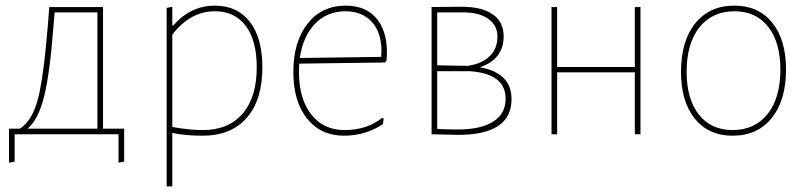

<svg xmlns="http://www.w3.org/2000/svg" viewBox="-20 -477 2867 682"><path d="M12 101V-20H51Q95 -49 115 -126.5Q135 -204 150 -387L155 -452H346V-20H421V97L401 101V0H32V97ZM170 -384Q157 -215 136.5 -133.5Q116 -52 78 -20H326V-433H174Z M592 -453V-386H595Q657 -457 743 -457Q823 -457 867.5 -399.5Q912 -342 912 -238Q912 -122 856.5 -58.5Q801 5 700 5Q636 5 592 -5V185H572V-449ZM743 -437Q656 -437 592 -354V-26Q653 -15 700 -15Q792 -15 842 -73.5Q892 -132 892 -238Q892 -333 853 -385Q814 -437 743 -437Z M1202 5Q1119 5 1070.5 -56Q1022 -117 1022 -221Q1022 -329 1072.5 -393Q1123 -457 1208 -457Q1284 -457 1322.5 -405Q1361 -353 1353 -262L1347 -255L1043 -251Q1042 -242 1042 -221Q1042 -126 1085.5 -70.5Q1129 -15 1204 -15Q1283 -15 1337 -58L1343 -56L1340 -36Q1278 5 1202 5ZM1207 -437Q1142 -437 1099 -392.5Q1056 -348 1045 -271L1334 -275L1335 -296Q1335 -362 1300.5 -399.5Q1266 -437 1207 -437Z M1513 0V-452L1620 -453Q1692 -453 1730.5 -426Q1769 -399 1769 -348Q1769 -267 1685 -238Q1797 -218 1797 -125Q1797 2 1608 2Q1589 2 1513 0ZM1626 -433H1533V-245L1642 -243Q1693 -251 1720 -278Q1747 -305 1747 -347Q1747 -387 1714.5 -410Q1682 -433 1626 -433ZM1650 -224H1533V-19Q1571 -17 1605 -17Q1688 -17 1732 -45Q1776 -73 1776 -126Q1776 -215 1650 -224Z M1939 0V-452H1959V-239H2235V-452H2255V0H2235V-220H1959V0Z M2589 -457Q2674 -457 2723 -396.5Q2772 -336 2772 -230Q2772 -121 2721.5 -58Q2671 5 2582 5Q2497 5 2448 -55.5Q2399 -116 2399 -222Q2399 -331 2449.5 -394Q2500 -457 2589 -457ZM2589 -437Q2510 -437 2464.5 -380Q2419 -323 2419 -222Q2419 -125 2462.5 -70Q2506 -15 2582 -15Q2661 -15 2706.5 -72Q2752 -129 2752 -230Q2752 -327 2708.5 -382Q2665 -437 2589 -437Z"/></svg>

Font: Alegreya Sans Thin
Style: Regular
Weight: 100
Designer: Juan Pablo del Peral
Foundry: Huerta Tipografica
Version: Version 2.007